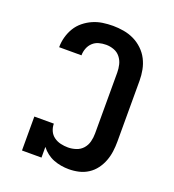

<svg xmlns="http://www.w3.org/2000/svg" viewBox="-136 -849 872 962"><g transform="rotate(20 300.0 -367.5)"><path d="M339 8Q318 8 297.5 4.5Q277 1 257.5 -6.5Q238 -14 221 -27Q204 -40 191 -57V0H87V-181H191Q191 -161 199 -143Q207 -125 223 -113.5Q239 -102 258.5 -97.5Q278 -93 298 -93Q319 -93 340.5 -100Q362 -107 376.5 -123.5Q391 -140 396.5 -161.5Q402 -183 402 -205V-530Q402 -551 397 -572Q392 -593 378.5 -610Q365 -627 344.5 -634.5Q324 -642 303 -642Q283 -642 264.5 -637Q246 -632 232 -619Q218 -606 211 -587.5Q204 -569 204 -550Q204 -550 204 -550Q204 -550 204 -550H85Q85 -550 85 -550.5Q85 -551 85 -551Q85 -578 92.5 -605Q100 -632 114 -655Q128 -678 149.5 -695.5Q171 -713 196 -724Q221 -735 248 -739Q275 -743 303 -743Q331 -743 360 -738Q389 -733 415 -720.5Q441 -708 462.5 -687.5Q484 -667 497 -641.5Q510 -616 515.5 -587.5Q521 -559 521 -530V-205Q521 -179 517.5 -152.5Q514 -126 504.5 -101Q495 -76 479 -54.5Q463 -33 440.5 -18.5Q418 -4 392 2Q366 8 339 8Z"/></g></svg>

Font: Iosevka Slab Extended
Style: Bold
Weight: 700
Width: 7
Monospace: yes
Designer: Belleve Invis
Foundry: Belleve Invis
Version: Version 11.1.0; ttfautohint (v1.8.3)